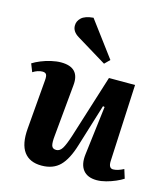

<svg xmlns="http://www.w3.org/2000/svg" viewBox="-119 -888 870 995"><g transform="rotate(15 316.5 -390.0)"><path d="M8 -483Q25 -494 50.5 -504.5Q76 -515 104.5 -521.5Q133 -528 157 -528Q259 -528 249 -430L223 -153Q219 -115 224 -99Q229 -83 249 -83Q268 -83 281 -103.5Q294 -124 311 -177L417 -514H557L537 -99Q536 -62 560 -62Q572 -62 586.5 -66.5Q601 -71 616 -79L631 -31Q616 -21 592 -10.5Q568 0 541.5 7Q515 14 492 14Q442 14 418.5 -16Q395 -46 402 -101L434 -363L425 -365L355 -138Q331 -58 294.5 -21.5Q258 15 196 15Q132 15 101.5 -26.5Q71 -68 78 -152L100 -417Q102 -440 96.5 -448.5Q91 -457 76 -457Q64 -457 50.5 -452.5Q37 -448 25 -440ZM400 -606 373 -579 212 -677Q175 -699 176 -732Q176 -755 195 -773Q214 -791 259 -795Z"/></g></svg>

Font: Literata 36pt
Style: Bold Italic
Weight: 700
Italic angle: -2°
Designer: Latin by Veronika Burian and Jose Scaglione. Greek by Irene Vlachou. Cyrillic by Vera Evstafieva
Foundry: TypeTogether
Version: Version 3.002